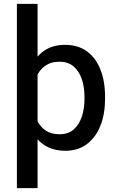

<svg xmlns="http://www.w3.org/2000/svg" viewBox="-20 -770 614 993"><path d="M318.4 9.8Q268.1 9.8 230.5 -7.8Q192.9 -25.4 166.7 -58.1Q140.6 -90.8 125 -136Q109.4 -181.2 103 -236.3V-282.7Q111.3 -360.4 136.7 -417.5Q162.1 -474.6 206.5 -506.3Q251 -538.1 316.9 -538.1Q383.8 -538.1 429.7 -504.4Q475.6 -470.7 499.5 -410.2Q523.4 -349.6 523.4 -269V-258.8Q523.4 -181.6 499.8 -121.1Q476.1 -60.5 430.2 -25.4Q384.3 9.8 318.4 9.8ZM67.4 203.1V-750H174.3V203.1ZM288.1 -75.7Q333.5 -75.7 361.6 -100.8Q389.6 -126 403.3 -167.5Q417 -209 417 -258.8V-269Q417 -318.8 403.3 -360.1Q389.6 -401.4 361.1 -426Q332.5 -450.7 287.1 -450.7Q254.9 -450.7 231.4 -439.7Q208 -428.7 191.7 -409.9Q175.3 -391.1 165.8 -366.2Q156.2 -341.3 151.9 -313V-205.6Q159.7 -170.9 175 -141.4Q190.4 -111.8 218 -93.8Q245.6 -75.7 288.1 -75.7Z"/></svg>

Font: Heebo Medium
Style: Regular
Weight: 500
Designer: Oded Ezer
Foundry: Ezer Type House
Version: Version 3.100